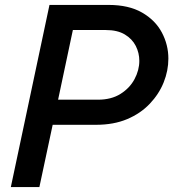

<svg xmlns="http://www.w3.org/2000/svg" viewBox="-20 -760 704 780"><path d="M24 0 181 -740H421Q503 -740 557 -709Q611 -678 637.5 -628Q664 -578 664 -522Q664 -473 645 -425.5Q626 -378 588.5 -338.5Q551 -299 496.5 -276Q442 -253 370 -253H194L140 0ZM410 -638H276L216 -355H378Q432 -355 469.5 -378.5Q507 -402 526.5 -438.5Q546 -475 546 -513Q546 -545 531.5 -573.5Q517 -602 487 -620Q457 -638 410 -638Z"/></svg>

Font: Be Vietnam Pro Medium
Style: Italic
Weight: 500
Italic angle: -12°
Designer: Lam Bao, Tony Le, Vietanh Nguyen
Foundry: Yellow Type Foundry
Version: Version 1.002; ttfautohint (v1.8.3)